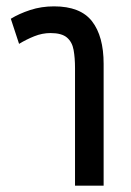

<svg xmlns="http://www.w3.org/2000/svg" viewBox="-20 -584 412 604"><path d="M40 -446 14 -525Q40 -541 75 -552.5Q110 -564 150 -564Q233 -564 269.5 -517Q306 -470 306 -383V0H216V-370Q216 -402 211.5 -427Q207 -452 190.5 -466Q174 -480 139 -480Q113 -480 88 -470Q63 -460 40 -446Z"/></svg>

Font: Noto Sans Thai Looped ExtraCondensed Medium
Style: Regular
Weight: 500
Width: 2
Designer: Sasikarn Vongin, Ben Mitchell
Foundry: The Fontpad Ltd
Version: Version 1.001; ttfautohint (v1.8.4.7-5d5b)